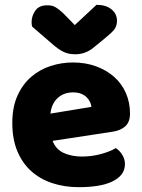

<svg xmlns="http://www.w3.org/2000/svg" viewBox="-20 -760 589 796"><path d="M198 -176Q212 -140 245 -125.5Q278 -111 319 -111Q361 -111 399 -121.5Q437 -132 460 -146Q476 -136 487 -118Q498 -100 498 -80Q498 -55 484 -37Q470 -19 444.5 -7Q419 5 384 10.5Q349 16 307 16Q248 16 197.5 -0.5Q147 -17 110 -50Q73 -83 52 -133Q31 -183 31 -250Q31 -316 52.5 -363.5Q74 -411 109.5 -441.5Q145 -472 190 -486.5Q235 -501 282 -501Q335 -501 378.5 -485Q422 -469 453.5 -441Q485 -413 502 -374Q519 -335 519 -289Q519 -255 500 -237Q481 -219 447 -214ZM283 -377Q245 -377 219.5 -354Q194 -331 189 -289L359 -317Q358 -327 353 -337.5Q348 -348 339 -357Q330 -366 316 -371.5Q302 -377 283 -377ZM290 -656 380 -740Q419 -740 442 -721.5Q465 -703 465 -674Q465 -652 453.5 -637.5Q442 -623 417 -603L372 -566Q352 -549 332.5 -542Q313 -535 293 -535Q279 -535 268 -537Q257 -539 245.5 -544Q234 -549 220 -559Q206 -569 187 -586L113 -650Q112 -655 111.5 -659Q111 -663 111 -668Q111 -694 126.5 -716Q142 -738 175 -738Q185 -738 193.5 -736.5Q202 -735 211 -729.5Q220 -724 231 -715Q242 -706 256 -691Z"/></svg>

Font: Baloo Chettan 2 ExtraBold
Style: Regular
Weight: 800
Designer: Maithili Shingre, Unnati Kotecha and Ek Type
Foundry: Ek Type
Version: Version 1.640;hotconv 1.0.111;makeotfexe 2.5.65597; ttfautoh